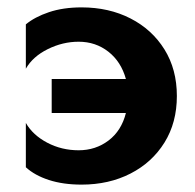

<svg xmlns="http://www.w3.org/2000/svg" viewBox="-20 -490 529 520"><path d="M120 -276H321Q308 -323 273.5 -350Q239 -377 193 -377Q150 -377 109.5 -357Q69 -337 50 -304V-424Q74 -444 112.5 -457Q151 -470 201 -470Q275 -470 333.5 -440Q392 -410 425.5 -356Q459 -302 459 -230Q459 -158 425.5 -104Q392 -50 333.5 -20Q275 10 201 10Q151 10 112.5 -2.5Q74 -15 50 -37V-157Q69 -124 108 -103.5Q147 -83 193 -83Q239 -83 274 -109.5Q309 -136 321 -184H120Z"/></svg>

Font: Von Semi
Style: Regular
Weight: 600
Version: Version 4.000; ttfautohint (v1.8.4.7-5d5b)